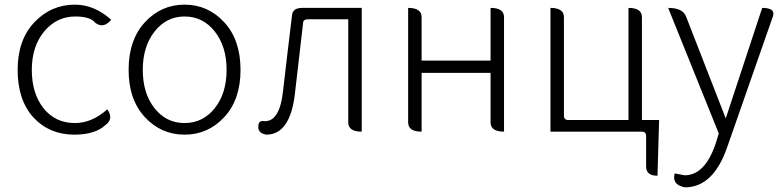

<svg xmlns="http://www.w3.org/2000/svg" viewBox="-20 -567 3375 827"><path d="M300 13Q193 13 124 -61Q56 -136 56 -266Q56 -395 128 -471Q200 -547 303 -547Q386 -547 459 -482Q426 -442 390 -469Q369 -496 304 -496Q224 -496 170 -431Q117 -367 117 -266Q117 -164 168 -100Q219 -37 303 -37Q376 -37 442 -96Q471 -56 435 -29Q390 13 300 13Z M534 -266Q534 -395 604 -471Q674 -547 775 -547Q876 -547 946 -471Q1016 -395 1016 -266Q1016 -138 946 -62.5Q876 13 775 13Q674 13 604 -62.5Q534 -138 534 -266ZM775 -496Q697 -496 646 -431.5Q595 -367 595 -266Q595 -165 645.5 -101Q696 -37 775 -37Q854 -37 905 -101Q956 -165 956 -266Q956 -367 905 -431.5Q854 -496 775 -496Z M1127 13Q1085 6 1094 -33Q1098 -49 1121 -45Q1185 -45 1199 -174Q1206 -234 1220 -353Q1235 -473 1238 -503Q1242 -533 1282 -533H1538V0Q1480 0 1480 -40V-484H1307Q1288 -484 1286 -472Q1277 -389 1250 -161Q1229 13 1127 13Z M1796 0Q1738 0 1738 -40V-533Q1796 -533 1796 -493V-306H2093V-533Q2151 -533 2151 -493V0Q2093 0 2093 -40V-253H1796V0Z M2812 190Q2763 190 2763 150V19Q2763 0 2744 0H2351V-533Q2409 -533 2409 -493V-69Q2409 -50 2428 -50H2687V-533Q2745 -533 2745 -493V-50H2819L2812 190Z M2930 240Q2873 229 2886 180L2929 188Q3016 188 3062 53L3076 8L2858 -533Q2921 -533 2935 -496L3106 -57L3263 -533Q3322 -533 3309 -496L3114 62Q3054 240 2930 240Z"/></svg>

Font: Swei Half Moon CJK SC
Style: Light
Weight: 300
Version: Version 2.071